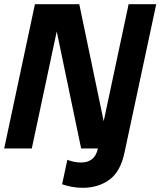

<svg xmlns="http://www.w3.org/2000/svg" viewBox="-27 -710 767 918"><path d="M361 0 217 -690H352L496 0ZM-7 0 140 -690H272L125 0ZM368 188Q340 188 315 183Q290 178 270 171L295 54Q310 60 326.5 63.5Q343 67 361 67Q393 67 413.5 50.5Q434 34 441 0L588 -690H720L569 16Q550 110 496.5 149Q443 188 368 188Z"/></svg>

Font: Radio Canada Big SemiBold
Style: Italic
Weight: 600
Italic angle: -12°
Designer: Étienne Aubert Bonn
Foundry: Coppers and Brasses
Version: Version 1.001